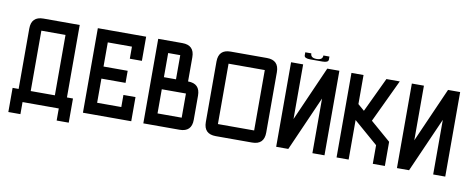

<svg xmlns="http://www.w3.org/2000/svg" viewBox="-86 -1416 4796 1957"><g transform="rotate(10 2312.5 -437.5)"><path d="M500 -750H250V-125H500ZM625 -125H687.5V125H562.5V0H187.5V125H62.5V-125H125V-750Q125 -875 250 -875H625Z M1187.5 -500V-375H937.5V-125H1187.5V-250H1312.5V0H812.5V-875H1312.5V-625H1187.5V-750H937.5V-500Z M1562.5 -500H1687.5V-750H1562.5ZM1562.5 -125H1812.5V-375H1562.5ZM1437.5 0V-875H1687.5Q1812.5 -875 1812.5 -750V-500Q1937.5 -500 1937.5 -375V-125Q1937.5 0 1812.5 0Z M2187.5 0Q2062.5 0 2062.5 -125V-750Q2062.5 -875 2187.5 -875H2562.5Q2687.5 -875 2687.5 -750V-125Q2687.5 0 2562.5 0ZM2187.5 -125H2562.5V-750H2187.5Z M3000 -937.5Q2937.5 -937.5 2937.5 -968.8V-1000H3000Q3000 -953.1 3062.5 -953.1Q3125 -953.1 3125 -1000H3187.5V-968.8Q3187.5 -937.5 3125 -937.5ZM2937.5 -309.6 3187 -875H3312.5V0H3187.5V-565.4L2938 0H2812.5V-875H2937.5Z M3562.5 0H3437.5V-875H3562.5V-574.2L3629.4 -516.6L3799.3 -875H3937.5L3727.5 -431.2L3937.5 -250V0H3812.5V-192.9L3562.5 -409.2Z M4187.5 -309.6 4437 -875H4562.5V0H4437.5V-565.4L4188 0H4062.5V-875H4187.5Z"/></g></svg>

Font: Oldtimer
Style: Regular
Weight: 400
Designer: GGBotNet
Foundry: GGBotNet
Version: 1.00